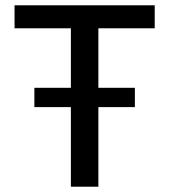

<svg xmlns="http://www.w3.org/2000/svg" viewBox="-20 -706 640 726"><path d="M248 0V-599H35V-686H565V-599H352V0ZM110 -301V-374H490V-301Z"/></svg>

Font: Chivo Mono
Style: Regular
Weight: 400
Monospace: yes
Designer: Hector Gatti
Foundry: Omnibus-Type
Version: Version 1.008; ttfautohint (v1.8.4.7-5d5b)